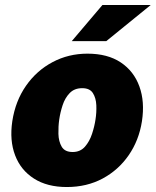

<svg xmlns="http://www.w3.org/2000/svg" viewBox="-20 -743 627 773"><path d="M249 10Q170 10 116.8 -24Q63.5 -58 40.8 -117.8Q18 -177.5 29.5 -255Q42 -336.5 84.8 -397.8Q127.5 -459 191.8 -493Q256 -527 332 -527Q413 -527 466 -491.8Q519 -456.5 541.2 -395Q563.5 -333.5 551.5 -255Q539.5 -178 498.2 -118.2Q457 -58.5 393.2 -24.2Q329.5 10 249 10ZM272.5 -131Q303 -131 321.8 -152.2Q340.5 -173.5 350.5 -204Q360.5 -234.5 364.5 -262Q369 -290 367.8 -319.2Q366.5 -348.5 354 -368.2Q341.5 -388 311 -388Q279.5 -388 260.5 -368.2Q241.5 -348.5 232 -319.2Q222.5 -290 218.5 -262Q214.5 -234.5 215.2 -204Q216 -173.5 228.5 -152.2Q241 -131 272.5 -131ZM269 -577.5 392.5 -723H587L408 -577.5Z"/></svg>

Font: Public Sans Thin Black
Style: Italic
Weight: 900
Italic angle: -8°
Version: Version 2.001